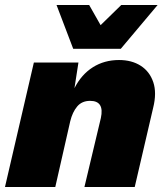

<svg xmlns="http://www.w3.org/2000/svg" viewBox="-30 -751 665 771"><path d="M-10 0 106 -500H285L269 -397Q297 -452 343 -481Q389 -510 448 -510Q499 -510 535 -487Q571 -464 585.5 -421Q600 -378 585 -318L511 0H309L375 -277Q390 -346 332 -346Q299 -346 280 -323.5Q261 -301 252 -264L192 0ZM264 -555 197 -731H328L374 -650L457 -731H603L455 -555Z"/></svg>

Font: Prodigy Sans ExtraBold
Style: Italic
Weight: 800
Italic angle: -13°
Designer: Wei Huang
Foundry: Wei Huang
Version: Version 1.003; ttfautohint (v1.8.3)